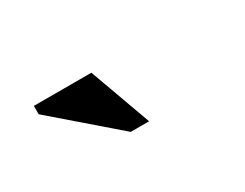

<svg xmlns="http://www.w3.org/2000/svg" viewBox="-35 -811 571 448"><g transform="rotate(-30 250.0 -587.0)"><path d="M275 -504.5H225.5L60 -647.5V-670H215Z"/></g></svg>

Font: Newsreader 16pt ExtraBold
Style: Regular
Weight: 800
Designer: Hugues Gentile
Foundry: Production Type
Version: Version 1.003; ttfautohint (v1.8.3)